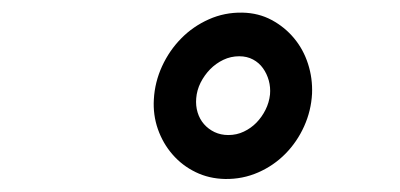

<svg xmlns="http://www.w3.org/2000/svg" viewBox="-20 -741 627 301"><path d="M221.2 -585.4Q222.7 -612.3 234.1 -637.2Q245.6 -662.1 264.2 -680.9Q282.7 -699.7 307.4 -710.7Q332 -721.7 359.9 -721.2Q385.3 -720.7 405.8 -709.7Q426.3 -698.7 440.9 -681.2Q455.6 -663.6 462.9 -640.9Q470.2 -618.2 469.2 -594.2Q467.8 -567.4 456.8 -543Q445.8 -518.6 427.5 -500Q409.2 -481.4 384.8 -470.7Q360.4 -460 333 -460.4Q307.6 -460.9 286.6 -471.2Q265.6 -481.4 250.5 -498.8Q235.4 -516.1 227.5 -538.6Q219.7 -561 221.2 -585.4ZM287.6 -586.9Q286.6 -575.2 289.8 -564.7Q293 -554.2 299.8 -546.4Q306.6 -538.6 316.4 -533.9Q326.2 -529.3 337.9 -529.3Q351.1 -529.3 362.3 -534.7Q373.5 -540 382.1 -548.8Q390.6 -557.6 396.2 -568.8Q401.9 -580.1 403.3 -592.8Q404.3 -604 401.4 -614.7Q398.4 -625.5 392.3 -634Q386.2 -642.6 376.7 -647.7Q367.2 -652.8 355 -652.8Q341.8 -652.8 330.1 -647.2Q318.4 -641.6 309.3 -632.3Q300.3 -623 294.4 -611.3Q288.6 -599.6 287.6 -586.9Z"/></svg>

Font: Roboto Mono Medium
Style: Italic
Weight: 500
Designer: Google
Version: Version 2.000985; 2015; ttfautohint (v1.3)